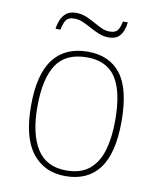

<svg xmlns="http://www.w3.org/2000/svg" viewBox="-81 -764 693 838"><g transform="rotate(10 265.5 -345.0)"><path d="M265 10Q172 10 118.5 -58Q65 -126 65 -267Q65 -407 117 -474.5Q169 -542 270 -542Q365 -542 415.5 -476.5Q466 -411 466 -267Q466 -126 415 -58Q364 10 265 10ZM265 -15Q329 -15 367 -46.5Q405 -78 421.5 -134.5Q438 -191 438 -267Q438 -395 397.5 -456Q357 -517 270 -517Q176 -517 134.5 -454.5Q93 -392 93 -267Q93 -148 134.5 -81.5Q176 -15 265 -15ZM346 -619Q323 -619 302.5 -627.5Q282 -636 263 -646.5Q244 -657 225 -665.5Q206 -674 186 -674Q156 -674 146.5 -655Q137 -636 134 -616H112Q114 -634 121.5 -653.5Q129 -673 145 -686.5Q161 -700 188 -700Q213 -700 233.5 -691.5Q254 -683 272.5 -672.5Q291 -662 309 -653.5Q327 -645 346 -645Q374 -645 383.5 -661.5Q393 -678 396 -698H418Q416 -679 409 -660.5Q402 -642 387.5 -630.5Q373 -619 346 -619Z"/></g></svg>

Font: Noto Serif Khmer Thin
Style: Regular
Weight: 250
Version: Version 2.003